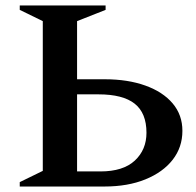

<svg xmlns="http://www.w3.org/2000/svg" viewBox="-20 -680 713 700"><path d="M361 0H52V-16L136 -57V-603L52 -644V-660H365V-644L261 -603V-391H362Q446 -391 510 -368Q574 -345 609.5 -303Q645 -261 645 -203Q645 -143 609.5 -97.5Q574 -52 510 -26Q446 0 361 0ZM339 -336H261V-55H346Q429 -55 471.5 -94.5Q514 -134 514 -196Q514 -268 471 -302Q428 -336 339 -336Z"/></svg>

Font: Spectral SemiBold
Style: Regular
Weight: 600
Designer: Jean-Baptiste Levee
Foundry: Production Type
Version: Version 2.001